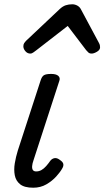

<svg xmlns="http://www.w3.org/2000/svg" viewBox="-20 -860 487 896"><path d="M135 16Q94 16 74 0Q54 -16 49 -42Q44 -68 49 -98Q54 -128 63 -157L169 -483Q175 -503 185 -509Q195 -515 219 -515Q242 -515 252 -506Q262 -497 257 -483L136 -111Q131 -97 130 -85Q129 -73 133.5 -66.5Q138 -60 149 -60Q162 -60 173.5 -66.5Q185 -73 195.5 -85Q206 -97 215 -110Q223 -120 234.5 -122Q246 -124 259 -114Q274 -104 275.5 -94.5Q277 -85 271 -75Q262 -58 242.5 -36.5Q223 -15 196 0.5Q169 16 135 16ZM121 -610Q108 -610 98.5 -621Q89 -632 89 -644Q89 -653 93 -659Q97 -665 101 -669L259 -818Q273 -831 287 -835.5Q301 -840 317 -840Q330 -840 341.5 -833.5Q353 -827 359 -814L441 -661Q445 -654 446 -649Q447 -644 447 -639Q447 -627 432.5 -618.5Q418 -610 408 -610Q398 -610 392.5 -615Q387 -620 382 -626L296 -739L149 -625Q143 -621 136 -615.5Q129 -610 121 -610Z"/></svg>

Font: Playwrite SK
Style: Regular
Weight: 400
Designer: Veronika Burian, José Scaglione
Foundry: TypeTogether
Version: Version 1.002